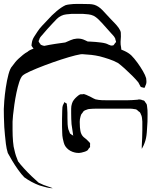

<svg xmlns="http://www.w3.org/2000/svg" viewBox="-30 -993 803 1009"><path d="M176 -19Q155 -27 135.5 -37.5Q116 -48 98 -61Q83 -76 65.5 -100.5Q48 -125 33.5 -149.5Q19 -174 11 -189Q4 -212 1 -236.5Q-2 -261 -4 -283Q-6 -298 -7.5 -325Q-9 -352 -9.5 -378.5Q-10 -405 -10 -420Q-10 -431 -7.5 -463Q-5 -495 0.5 -532.5Q6 -570 14.5 -602Q23 -634 34 -645Q42 -656 50 -666Q58 -676 68 -685Q79 -695 90.5 -704.5Q102 -714 115 -721Q124 -730 147 -737.5Q170 -745 200.5 -751.5Q231 -758 261 -762.5Q291 -767 314 -770Q337 -773 346 -774Q357 -776 384 -776Q411 -776 442.5 -774.5Q474 -773 501 -769.5Q528 -766 539 -759Q554 -753 577 -744.5Q600 -736 622.5 -726Q645 -716 660 -702Q675 -687 691.5 -664.5Q708 -642 721 -619.5Q734 -597 738 -582Q739 -575 739.5 -567Q740 -559 738 -552L734 -542Q733 -541 732 -536.5Q731 -532 729 -532Q728 -531 725 -532Q722 -533 721 -533Q719 -534 715.5 -534.5Q712 -535 710 -536Q709 -537 708 -539.5Q707 -542 706 -543L697 -560Q685 -575 665.5 -594.5Q646 -614 625.5 -632.5Q605 -651 590 -662Q568 -674 542.5 -682.5Q517 -691 494 -697Q472 -702 450.5 -704.5Q429 -707 407 -708Q398 -710 366 -702Q334 -694 291 -680Q248 -666 204.5 -649.5Q161 -633 129 -618.5Q97 -604 88 -595Q79 -586 71 -561.5Q63 -537 56.5 -506Q50 -475 45.5 -443.5Q41 -412 38.5 -387.5Q36 -363 36 -354Q36 -339 36 -309Q36 -279 38.5 -249Q41 -219 46 -204Q49 -189 54 -174Q59 -159 65 -145Q76 -130 95.5 -108.5Q115 -87 136.5 -66.5Q158 -46 173 -33Q198 -20 228 -11L242 -6Q247 -4 247 -4Q247 -4 242 -4Q239 -4 236.5 -4.5Q234 -5 231 -5Q218 -7 204 -11Q190 -15 176 -19ZM745 -353Q744 -331 741.5 -298Q739 -265 730 -242Q725 -228 719 -218Q719 -217 717 -214Q715 -211 715 -211Q715 -211 715 -213V-224Q715 -235 716 -245.5Q717 -256 717 -266Q718 -288 718 -310Q718 -332 718 -354Q717 -365 716 -374.5Q715 -384 710 -393Q709 -395 708 -398Q707 -401 705 -403Q702 -406 698 -408Q695 -410 692.5 -413Q690 -416 687 -417Q684 -419 680.5 -419Q677 -419 674 -420Q664 -422 653 -422Q642 -422 631 -422H520Q499 -422 478.5 -422Q458 -422 437 -420Q431 -419 424 -416Q421 -415 417 -413.5Q413 -412 411 -410Q409 -409 407.5 -406Q406 -403 404 -401L397 -392Q396 -390 395 -386.5Q394 -383 393 -380Q389 -367 389 -352.5Q389 -338 390 -324Q391 -315 392.5 -305.5Q394 -296 398 -288Q404 -276 414.5 -268.5Q425 -261 434 -251Q436 -249 439 -246Q442 -243 443 -241Q444 -239 443.5 -235Q443 -231 443 -229Q443 -227 443.5 -224.5Q444 -222 443 -220Q442 -218 440 -216Q438 -214 436 -212Q435 -210 433.5 -207.5Q432 -205 430 -203Q423 -198 414.5 -195.5Q406 -193 398 -191Q376 -186 351.5 -195Q327 -204 313 -225Q308 -233 305 -244Q302 -255 300 -265Q297 -280 297 -295Q297 -310 296 -326Q296 -347 296 -368.5Q296 -390 297 -411Q297 -420 298 -429Q299 -438 303 -445Q305 -447 305.5 -449.5Q306 -452 307 -453Q307 -456 308 -456Q310 -456 311 -455Q312 -454 313 -453Q315 -452 317.5 -450.5Q320 -449 321 -448Q322 -447 321.5 -445.5Q321 -444 321 -442Q322 -438 322.5 -434Q323 -430 323 -426Q325 -404 324.5 -370.5Q324 -337 329 -314Q330 -310 332 -306.5Q334 -303 335 -299L338 -291Q340 -290 342 -289Q344 -288 345 -286Q347 -285 349 -284Q351 -283 352 -282Q354 -280 355 -280Q356 -281 355 -281.5Q354 -282 354 -283L353 -293Q351 -305 349.5 -316.5Q348 -328 346 -340Q345 -354 344.5 -368Q344 -382 344 -396Q344 -408 344 -422Q344 -436 348 -448Q351 -459 358 -468Q365 -477 373 -484Q376 -487 382 -491.5Q388 -496 392 -497Q394 -498 398 -497.5Q402 -497 405 -498Q407 -498 409.5 -498.5Q412 -499 413 -498Q418 -497 423.5 -494.5Q429 -492 433 -490Q443 -486 452.5 -480.5Q462 -475 472 -471Q489 -467 506.5 -466.5Q524 -466 541 -466H637Q651 -466 665 -467Q679 -468 693 -469Q696 -470 699.5 -470.5Q703 -471 707 -470Q710 -470 713.5 -468.5Q717 -467 720 -466Q722 -465 724.5 -465Q727 -465 728 -463Q730 -462 731 -460Q732 -458 733 -456Q735 -454 737 -451.5Q739 -449 740 -446Q742 -444 742 -440Q742 -436 743 -433Q746 -414 745.5 -394Q745 -374 745 -353ZM565 -698Q543 -698 522.5 -700.5Q502 -703 482 -710Q469 -715 457 -720.5Q445 -726 433 -731Q425 -734 416 -737Q407 -740 398 -740Q391 -739 382.5 -736.5Q374 -734 366 -731Q353 -726 340.5 -719.5Q328 -713 315 -708Q297 -701 279 -699.5Q261 -698 242 -698Q234 -698 225 -698.5Q216 -699 208 -702Q200 -705 193 -710Q186 -715 178 -719Q168 -723 158 -729Q156 -730 153 -731Q150 -732 148 -734Q147 -736 145.5 -738.5Q144 -741 142 -743Q141 -745 139 -747.5Q137 -750 136 -752Q135 -755 136 -759Q137 -763 137 -766Q139 -783 148.5 -798.5Q158 -814 167 -827Q178 -844 192.5 -859Q207 -874 221 -889Q241 -912 267 -934Q293 -956 315 -966Q326 -969 336.5 -970Q347 -971 357 -972Q372 -973 387 -972.5Q402 -972 416 -972Q428 -972 441 -971.5Q454 -971 465 -968Q488 -961 509.5 -938.5Q531 -916 549 -896Q560 -884 572 -872Q584 -860 594 -846Q596 -842 599.5 -836.5Q603 -831 604 -826Q605 -824 605 -820.5Q605 -817 605 -815Q606 -801 604.5 -787Q603 -773 604 -759Q605 -751 606.5 -743Q608 -735 607 -727Q607 -725 607.5 -722Q608 -719 607 -717Q605 -713 601 -711Q597 -706 592 -702Q591 -701 588.5 -701Q586 -701 584 -701ZM557 -815 506 -872Q496 -883 485.5 -893Q475 -903 462 -910Q449 -916 435 -917.5Q421 -919 407 -920H345Q332 -919 318 -917.5Q304 -916 292 -910Q279 -904 268.5 -893.5Q258 -883 248 -872Q233 -856 218.5 -840Q204 -824 190 -807Q188 -805 185.5 -802Q183 -799 181 -796Q179 -794 178 -790.5Q177 -787 176 -784Q175 -783 174 -780.5Q173 -778 173 -776Q173 -774 175.5 -770.5Q178 -767 179 -765Q181 -764 182 -761.5Q183 -759 184 -758Q186 -757 189 -756Q192 -755 194 -754Q204 -751 213.5 -750.5Q223 -750 233 -751Q254 -752 273 -756.5Q292 -761 311 -769Q325 -775 341 -782Q357 -789 373 -790Q396 -792 417 -781.5Q438 -771 459 -763Q494 -750 531 -751Q545 -751 558 -754Q560 -754 562.5 -754Q565 -754 566 -755Q568 -757 570 -759.5Q572 -762 573 -764Q574 -766 576.5 -768.5Q579 -771 580 -772Q580 -774 579 -777.5Q578 -781 577 -783Q576 -785 576 -788Q576 -791 574 -793Q572 -798 567 -804Q562 -810 557 -815Z"/></svg>

Font: Rubik Vinyl
Style: Regular
Weight: 400
Designer: Hubert and Fischer, NaN
Foundry: Hubert and Fischer, NaN
Version: Version 2.200